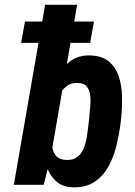

<svg xmlns="http://www.w3.org/2000/svg" viewBox="-20 -770 564 800"><path d="M168 -750H301.3L191.4 -116.2L162.1 0H37.6ZM485.4 -284.2 481.4 -249Q475.6 -205.6 464.1 -159.2Q452.6 -112.8 430.4 -73.7Q408.2 -34.7 372.1 -11.2Q335.9 12.2 281.7 10.3Q237.8 8.8 211.2 -17.1Q184.6 -43 172.1 -81.8Q159.7 -120.6 156.2 -162.6Q152.8 -204.6 155.3 -238.8L161.6 -289.6Q168 -326.7 181.6 -370.1Q195.3 -413.6 217.8 -452.4Q240.2 -491.2 273.9 -515.6Q307.6 -540 353 -539.1Q405.3 -538.1 434.1 -513.4Q462.9 -488.8 475.3 -450.2Q487.8 -411.6 488.5 -367.7Q489.3 -323.7 485.4 -284.2ZM348.1 -247.1 352.1 -282.7Q353 -299.3 355.7 -323.2Q358.4 -347.2 356.2 -370.1Q354 -393.1 342.5 -408.4Q331.1 -423.8 305.2 -424.3Q281.2 -425.8 264.4 -415.5Q247.6 -405.3 236.3 -387.9Q225.1 -370.6 218.5 -350.3Q211.9 -330.1 209 -311L196.3 -217.8Q194.3 -193.8 196 -168Q197.8 -142.1 210.9 -123.8Q224.1 -105.5 254.4 -103.5Q283.7 -102.1 301.5 -115.5Q319.3 -128.9 328.4 -151.1Q337.4 -173.3 341.6 -199Q345.7 -224.6 348.1 -247.1ZM371.6 -680.2 355.5 -591.3H67.9L84 -680.2Z"/></svg>

Font: Roboto Condensed
Style: Bold Italic
Weight: 700
Italic angle: -12°
Designer: Christian Robertson
Foundry: Google
Version: Version 3.0